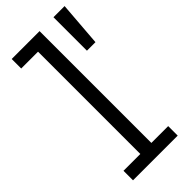

<svg xmlns="http://www.w3.org/2000/svg" viewBox="-252 -837 884 884"><g transform="rotate(-45 190.0 -395.0)"><path d="M217.5 -62H327V0H36V-62H145.5V-728H36V-790H217.5ZM308 -790H380.5L363.5 -572H308Z"/></g></svg>

Font: Hepta Slab
Style: Regular
Weight: 400
Designer: Michael LaGattuta
Foundry: Michael LaGattuta
Version: Version 1.100